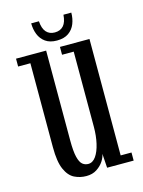

<svg xmlns="http://www.w3.org/2000/svg" viewBox="-103 -708 580 779"><g transform="rotate(-15 187.0 -318.0)"><path d="M162 11Q135.5 11 112.2 -0.5Q89 -12 74.8 -44Q60.5 -76 60.5 -137V-490H9V-523H135.5V-145Q135.5 -99.5 141.5 -75.5Q147.5 -51.5 158 -43Q168.5 -34.5 182 -34.5Q201 -34.5 214.5 -53.8Q228 -73 235.2 -104.8Q242.5 -136.5 242.5 -174.5V-490H193.5V-523H317.5V-34H363V0H251.5L247.5 -59.5Q245.5 -45.5 235 -29.2Q224.5 -13 206.2 -1Q188 11 162 11ZM189 -551Q159.5 -551 141 -564.2Q122.5 -577.5 114 -599Q105.5 -620.5 105.5 -645.5H138Q140 -615 153.2 -600Q166.5 -585 189 -585Q212.5 -585 225.8 -600Q239 -615 241 -645.5H274Q274 -620.5 265.5 -599Q257 -577.5 238.2 -564.2Q219.5 -551 189 -551Z"/></g></svg>

Font: Imbue Thin 10pt
Style: Regular
Weight: 400
Version: Version 1.102